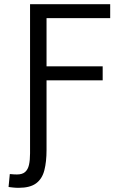

<svg xmlns="http://www.w3.org/2000/svg" viewBox="-20 -713 600 920"><path d="M69 187Q55 187 42 185.5Q29 184 21 183L27 121Q36 122 46 122.5Q56 123 61 123Q87 123 100.5 111Q114 99 119 76.5Q124 54 124 22V-693H508V-626H203V-395H472V-328H203V6Q203 62 192.5 103Q182 144 153 165.5Q124 187 69 187Z"/></svg>

Font: Ubuntu Sans Mono
Style: Regular
Weight: 400
Monospace: yes
Designer: Dalton Maag Ltd
Foundry: Dalton Maag Ltd
Version: Version 1.006